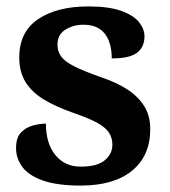

<svg xmlns="http://www.w3.org/2000/svg" viewBox="-20 -568 528 598"><path d="M231 10Q159 10 114.5 -5.5Q70 -21 50 -47.5Q30 -74 30 -107Q30 -140 46 -156Q62 -172 84 -177.5Q106 -183 123 -183Q123 -121 152.5 -85Q182 -49 231 -49Q283 -49 306.5 -69Q330 -89 330 -117Q330 -139 319 -155.5Q308 -172 281 -186.5Q254 -201 207 -217Q153 -236 116 -258.5Q79 -281 59.5 -312.5Q40 -344 40 -389Q40 -469 99 -508.5Q158 -548 255 -548Q318 -548 356.5 -534.5Q395 -521 412.5 -499.5Q430 -478 430 -455Q430 -421 406.5 -403.5Q383 -386 328 -386Q328 -436 306 -463.5Q284 -491 240 -491Q208 -491 183.5 -475.5Q159 -460 159 -429Q159 -408 170.5 -392Q182 -376 212 -361Q242 -346 296 -327Q341 -312 375 -290.5Q409 -269 428.5 -238.5Q448 -208 448 -166Q448 -83 391.5 -36.5Q335 10 231 10Z"/></svg>

Font: Noto Serif Armenian
Style: Regular
Weight: 400
Designer: Monotype Design Team
Foundry: Monotype Imaging Inc.
Version: Version 2.007